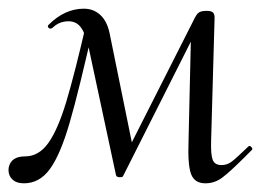

<svg xmlns="http://www.w3.org/2000/svg" viewBox="-26 -413 609 442"><path d="M408 -87 414 -348 443 -376 257 -7Q256 -5 250 -5Q242 -5 241 -10L178 -304Q171 -335 160.5 -349.5Q150 -364 132 -364Q110 -364 95 -349L91 -347Q87 -347 85 -350Q83 -353 86 -356Q123 -393 167 -393Q189 -393 204.5 -379Q220 -365 226 -338L281 -68L254 -39L420 -367Q426 -380 431.5 -384Q437 -388 450 -388Q460 -388 464 -384.5Q468 -381 468 -372L460 -89Q459 -58 463.5 -45.5Q468 -33 484 -33Q497 -33 507.5 -41Q518 -49 546 -76L548 -77Q551 -77 553.5 -73.5Q556 -70 554 -68L538 -52Q503 -17 485.5 -4Q468 9 447 9Q422 9 414 -12Q406 -33 408 -87ZM-6 -27Q-1 -53 32 -53Q63 -53 85 -83.5Q107 -114 126.5 -178.5Q146 -243 174 -365L191 -361Q156 -205 134.5 -131Q113 -57 89 -24Q65 9 29 9Q11 9 1.5 -1Q-8 -11 -6 -27Z"/></svg>

Font: Cormorant Garamond
Style: Italic
Weight: 400
Italic angle: -10°
Designer: Christian Thalmann (Catharsis Fonts)
Foundry: Catharsis Fonts
Version: Version 4.000